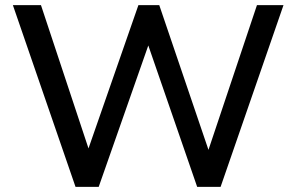

<svg xmlns="http://www.w3.org/2000/svg" viewBox="-20 -725 1149 745"><path d="M273 0 30 -705H139L338 -105H308L517 -705H598L802 -105H776L977 -705H1080L836 0H745L547 -573H564L363 0Z"/></svg>

Font: Nunito Sans 11pt SemiBold
Style: Regular
Weight: 600
Version: Version 3.101;gftools[0.9.27]